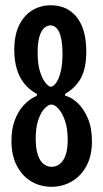

<svg xmlns="http://www.w3.org/2000/svg" viewBox="-20 -693 391 726"><path d="M174.3 13.3Q133 13.3 98.5 -6.8Q64 -27 43.7 -66Q23.3 -105 23.3 -160.7Q23.3 -205 36 -238.8Q48.7 -272.7 70.2 -295.7Q91.7 -318.7 119.3 -331V-338L173.7 -348L226.3 -338V-331Q249.3 -326 272.5 -304.7Q295.7 -283.3 311.7 -246.7Q327.7 -210 327.7 -158.3Q327.7 -104 307 -65.7Q286.3 -27.3 251.5 -7Q216.7 13.3 174.3 13.3ZM175.7 -62.3Q186.3 -62.3 196.8 -67.2Q207.3 -72 216.2 -83.3Q225 -94.7 230.5 -114.3Q236 -134 236 -163.7Q236 -207 225.5 -237Q215 -267 200.7 -282.3Q186.3 -297.7 174.3 -297.7Q163 -297.7 149 -283.3Q135 -269 125 -240.3Q115 -211.7 115 -168Q115 -142.7 119 -123Q123 -103.3 130.8 -89.8Q138.7 -76.3 150.2 -69.3Q161.7 -62.3 175.7 -62.3ZM172.3 -365Q180.7 -365 191 -378Q201.3 -391 208.8 -419Q216.3 -447 216.3 -491Q216.3 -519.7 212.8 -540Q209.3 -560.3 203 -573Q196.7 -585.7 188.3 -591.3Q180 -597 170.3 -597Q157.7 -597 146.5 -586.7Q135.3 -576.3 128.8 -553.7Q122.3 -531 122.3 -493.3Q122.3 -450 131.5 -421.5Q140.7 -393 152.7 -379Q164.7 -365 172.3 -365ZM173.7 -309 119.3 -329V-338Q91 -353 71.8 -377Q52.7 -401 43.3 -433Q34 -465 34 -504.3Q34 -560 52.3 -597.5Q70.7 -635 102 -654Q133.3 -673 171.7 -673Q214.7 -673 244.8 -652Q275 -631 290.7 -592Q306.3 -553 306.3 -498.7Q306.3 -435.7 286.2 -398.3Q266 -361 226.3 -338V-329Z"/></svg>

Font: Bricolage Grotesque 96pt ExtraBold Condensed
Style: Regular
Weight: 800
Width: 3
Version: Version 1.001;gftools[0.9.33.dev8+g029e19f]